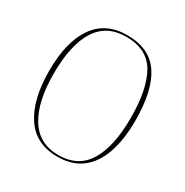

<svg xmlns="http://www.w3.org/2000/svg" viewBox="-169 -860 967 1006"><g transform="rotate(30 314.5 -357.5)"><path d="M314 10Q183 10 118 -88.5Q53 -187 53 -359Q53 -535 119.5 -630Q186 -725 315 -725Q452 -725 513.5 -631.5Q575 -538 575 -358Q575 -245 547 -162.5Q519 -80 461.5 -35Q404 10 314 10ZM314 0Q435 0 491 -93.5Q547 -187 547 -358Q547 -531 494.5 -623Q442 -715 315 -715Q196 -715 138.5 -623Q81 -531 81 -358Q81 -188 139.5 -94Q198 0 314 0Z"/></g></svg>

Font: Noto Serif Display SemiCondensed Thin
Style: Regular
Weight: 100
Width: 4
Designer: Monotype Design Team
Foundry: Monotype Imaging Inc.
Version: Version 2.009